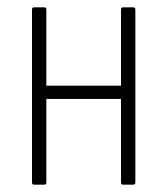

<svg xmlns="http://www.w3.org/2000/svg" viewBox="-20 -502 455 522"><path d="M314 0Q309 0 309 -6V-476Q309 -482 314 -482H343Q348 -482 348 -476V-6Q348 0 343 0ZM72 0Q67 0 67 -6V-476Q67 -482 72 -482H101Q106 -482 106 -476V-6Q106 0 101 0ZM100 -233V-269H317V-233Z"/></svg>

Font: Sofia Sans Condensed ExtraLight
Style: Regular
Weight: 250
Version: Version 4.100